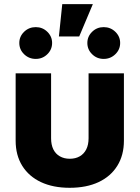

<svg xmlns="http://www.w3.org/2000/svg" viewBox="-20 -895 671 923"><path d="M314.9 7.8Q235.4 7.8 177 -19.5Q118.7 -46.9 86.9 -97.9Q55.2 -148.9 55.2 -218.8V-542.5H225.6V-230.5Q225.6 -199.2 236.3 -177.2Q247.1 -155.3 267.6 -143.6Q288.1 -131.8 315.4 -131.8Q343.3 -131.8 363.5 -143.6Q383.8 -155.3 394.8 -177.2Q405.8 -199.2 405.8 -230.5V-542.5H575.7V-218.8Q575.7 -148.9 543.9 -97.9Q512.2 -46.9 453.9 -19.5Q395.5 7.8 314.9 7.8ZM478.5 -611.8Q445.8 -611.8 422.9 -634.3Q399.9 -656.7 399.9 -688.5Q399.9 -719.7 422.9 -742.2Q445.8 -764.6 478.5 -764.6Q511.2 -764.6 534.4 -742.2Q557.6 -719.7 557.6 -688.5Q557.6 -656.7 534.4 -634.3Q511.2 -611.8 478.5 -611.8ZM151.9 -611.8Q119.1 -611.8 95.9 -634.3Q72.8 -656.7 72.8 -688.5Q72.8 -719.7 95.9 -742.2Q119.1 -764.6 151.9 -764.6Q184.6 -764.6 207.5 -742.2Q230.5 -719.7 230.5 -688.5Q230.5 -656.7 207.5 -634.3Q184.6 -611.8 151.9 -611.8ZM263.2 -719.7 279.3 -875H426.3L360.8 -719.7Z"/></svg>

Font: Inter 16pt ExtraBold
Style: Regular
Weight: 800
Version: Version 4.001;git-66647c0bb